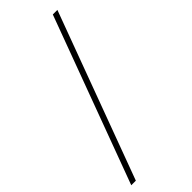

<svg xmlns="http://www.w3.org/2000/svg" viewBox="-279 -769 950 950"><g transform="rotate(-45 195.5 -294.0)"><path d="M7 142 330 -730H362L39 142Z"/></g></svg>

Font: Arima Madurai Thin
Style: Regular
Weight: 250
Designer: Joana Correia and Natanael Gama
Foundry: NDISCOVER
Version: Version 1.020; ttfautohint (v1.5) -l 7 -r 28 -G 50 -x 13 -D 